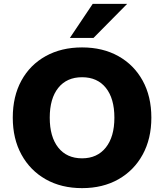

<svg xmlns="http://www.w3.org/2000/svg" viewBox="-20 -961 847 992"><path d="M404 11Q297 11 216.5 -34.5Q136 -80 91 -162Q46 -244 46 -353Q46 -463 90.5 -544.5Q135 -626 216 -671Q297 -716 404 -716Q511 -716 591.5 -671Q672 -626 717 -544.5Q762 -463 762 -353Q762 -244 717 -162Q672 -80 591.5 -34.5Q511 11 404 11ZM404 -143Q482 -143 526.5 -198.5Q571 -254 571 -353Q571 -452 527 -507Q483 -562 404 -562Q325 -562 281 -507Q237 -452 237 -353Q237 -254 281 -198.5Q325 -143 404 -143ZM341 -765 459 -941H637L463 -765Z"/></svg>

Font: Nunito Sans Black
Style: Regular
Weight: 900
Designer: Vernon Adams
Foundry: Vernon Adams
Version: Version 3.006; ttfautohint (v1.8.3)